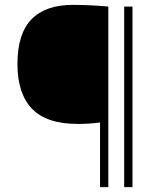

<svg xmlns="http://www.w3.org/2000/svg" viewBox="-20 -767 664 787"><path d="M390 -265Q345 -259 299 -259Q171 -259 111.2 -321.2Q51.5 -383.5 51.5 -504.5Q51.5 -628.5 109 -687.8Q166.5 -747 278.5 -747Q349.5 -747 424 -740V0H390ZM489 0V-740H523V0Z"/></svg>

Font: Encode Sans Semi Expanded Thin
Style: Regular
Weight: 250
Width: 6
Designer: Multiple Designers
Foundry: Impallari Type
Version: Version 2.000